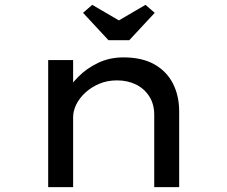

<svg xmlns="http://www.w3.org/2000/svg" viewBox="-20 -773 937 793"><path d="M179 0V-525H282V-388L249 -383Q269 -421 303 -455.5Q337 -490 384.5 -513Q432 -536 490 -536Q566 -536 617 -507.5Q668 -479 694 -428.5Q720 -378 720 -313V0H617V-299Q617 -343 596.5 -375Q576 -407 541.5 -424Q507 -441 463 -441Q423 -441 390 -427Q357 -413 332.5 -390.5Q308 -368 295 -341.5Q282 -315 282 -289V0H231Q208 0 195 0Q182 0 179 0ZM428 -607 323 -720 361 -753 486 -680H456L581 -753L619 -720L514 -607Z"/></svg>

Font: Lexend Peta
Style: Regular
Weight: 400
Designer: Bonnie Shaver-Troup, Thomas Jockin
Foundry: Lexend
Version: Version 1.007